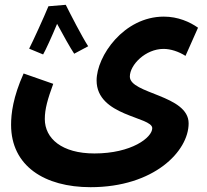

<svg xmlns="http://www.w3.org/2000/svg" viewBox="-20 -546 861 797"><path d="M181 -520C164 -478 115 -371 101 -344L159 -320C168 -335 196 -396 217 -447C240 -404 273 -345 288 -323L346 -354C319 -396 273 -486 253 -526ZM26 -28C26 143 165 231 356 231C619 231 763 82 763 -34C763 -152 519 -156 519 -228C519 -277 584 -343 659 -343C688 -343 722 -332 750 -314L802 -431C768 -455 719 -477 660 -477C494 -477 381 -313 381 -212C381 -63 612 -62 612 -14C612 25 526 91 372 91C237 91 166 29 166 -52C166 -94 178 -135 201 -198L78 -241C34 -143 26 -74 26 -28Z"/></svg>

Font: Noto Sans Arabic UI
Style: Bold
Weight: 700
Designer: Monotype Design Team, Nadine Chahine and Nizar Qandah
Foundry: Monotype Imaging Inc.
Version: Version 2.010